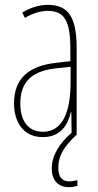

<svg xmlns="http://www.w3.org/2000/svg" viewBox="-20 -557 406 794"><path d="M221 136C221 88 245 48 297 0V-358C297 -489 261 -537 177 -537C143 -537 104 -525 72 -505L83 -483C120 -505 153 -512 177 -512C244 -512 271 -475 271 -355V-304L210 -297C100 -284 38 -234 38 -129C38 -57 73 10 157 10C233 10 261 -43 273 -93H275L276 -8C226 35 194 86 194 140C194 189 221 217 265 217C279 217 292 214 300 211V188C294 190 278 193 266 193C236 193 221 174 221 136ZM209 -274 272 -281V-220C272 -97 241 -12 157 -12C99 -12 64 -54 64 -129C64 -217 110 -263 209 -274Z"/></svg>

Font: Noto Sans Tamil ExtraCondensed Thin
Style: Regular
Weight: 100
Width: 2
Designer: Jelle Bosma - Monotype Design Team
Foundry: Monotype Imaging Inc.
Version: Version 2.004